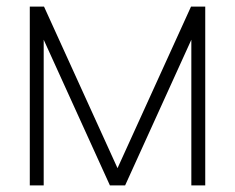

<svg xmlns="http://www.w3.org/2000/svg" viewBox="-20 -560 710 580"><path d="M70 0H112V-440L312 0H358L558 -440V0H600V-540H557L335 -52L113 -540H70Z"/></svg>

Font: Hauora ExtraLight
Style: Regular
Weight: 200
Designer: Mikhail Sharanda
Foundry: WCYS & Co.
Version: Version 1.010